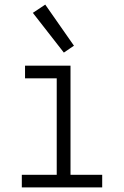

<svg xmlns="http://www.w3.org/2000/svg" viewBox="-20 -816 540 836"><path d="M75 0V-55H227V-475H89V-530H287V-55H425V0ZM258 -587 123 -760 177 -796 302 -617Z"/></svg>

Font: Iosevka Term Light
Style: Regular
Weight: 300
Monospace: yes
Designer: Belleve Invis
Foundry: Belleve Invis
Version: Version 9.0.1; ttfautohint (v1.8.3)